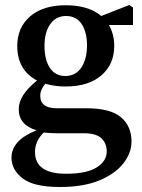

<svg xmlns="http://www.w3.org/2000/svg" viewBox="-20 -514 570 768"><path d="M120 94Q120 181 244 181Q327 181 367 155.5Q407 130 407 92Q407 60 386 39.5Q365 19 315 19H208Q178 19 155 16Q120 50 120 94ZM241 -210Q283 -210 305.5 -244Q328 -278 328 -333Q328 -386 306.5 -418Q285 -450 244 -450Q204 -450 181 -417.5Q158 -385 158 -330Q158 -275 179.5 -242.5Q201 -210 241 -210ZM242 -168Q199 -168 161 -179Q141 -155 141 -131Q141 -81 207 -81H324Q422 -81 464 -45Q506 -9 506 52Q506 98 473 140Q440 182 376.5 208Q313 234 220 234Q115 234 70.5 199.5Q26 165 26 117Q26 83 49.5 56Q73 29 126 7Q55 -14 55 -77Q55 -105 72.5 -133Q90 -161 128 -192Q49 -234 49 -330Q49 -404 100.5 -448.5Q152 -493 243 -493Q334 -493 385 -450L497 -494L512 -484V-414H416Q426 -396 431.5 -375Q437 -354 437 -330Q437 -257 385.5 -212.5Q334 -168 242 -168Z"/></svg>

Font: Source Serif 4 Semibold
Style: Regular
Weight: 600
Designer: Frank Grießhammer
Foundry: Adobe
Version: Version 4.005;hotconv 1.1.0;makeotfexe 2.6.0